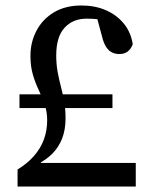

<svg xmlns="http://www.w3.org/2000/svg" viewBox="-20 -680 559 700"><path d="M51 -286V-336H390V-286ZM44 0V-62Q80 -84 104 -111.5Q128 -139 140 -171.5Q152 -204 152 -241Q152 -272 143 -298.5Q134 -325 121.5 -351Q109 -377 100 -407.5Q91 -438 91 -476Q91 -527 113.5 -569Q136 -611 177.5 -635.5Q219 -660 277 -660Q326 -660 365.5 -643Q405 -626 431 -594.5Q457 -563 464 -519Q458 -502 446 -492.5Q434 -483 415 -483Q401 -483 389 -488.5Q377 -494 367.5 -508Q358 -522 352 -547L331 -625L392 -601Q365 -607 341 -609.5Q317 -612 296 -612Q246 -612 215.5 -579Q185 -546 185 -478Q185 -446 190 -418.5Q195 -391 202 -364.5Q209 -338 214 -310Q219 -282 219 -249Q219 -207 206.5 -175Q194 -143 170.5 -119.5Q147 -96 112 -79L129 -109V-86H475V0Z"/></svg>

Font: Source Serif 4
Style: Regular
Weight: 400
Designer: Frank Grießhammer
Foundry: Adobe Systems Incorporated
Version: Version 4.004;hotconv 1.0.116;makeotfexe 2.5.65601